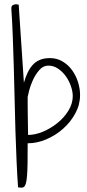

<svg xmlns="http://www.w3.org/2000/svg" viewBox="-20 -802 408 898"><path d="M33.2 -764.6Q33.2 -774.4 40.5 -778.3Q47.9 -782.2 55.7 -782.2Q56.6 -782.2 61 -781.2Q65.4 -780.3 67.4 -780.3L91.8 -415Q98.6 -439.5 108.4 -460.4Q118.2 -481.4 131.8 -497.1Q145.5 -512.7 165.5 -521.5Q185.5 -530.3 212.9 -530.3Q246.1 -530.3 272.5 -514.6Q298.8 -499 316.9 -474.1Q335 -449.2 344.7 -418.5Q354.5 -387.7 354.5 -357.4Q354.5 -312.5 332.5 -272Q310.5 -231.4 275.4 -200.2Q240.2 -168.9 196.8 -150.4Q153.3 -131.8 109.4 -131.8Q109.4 -76.2 108.9 -39.6Q108.4 -2.9 106.4 20.5Q104.5 43.9 101.1 55.7Q97.7 67.4 92.3 71.8Q86.9 76.2 80.1 75.7Q73.2 75.2 64.5 74.2Q60.5 21.5 57.6 -46.4Q54.7 -114.3 52.2 -188.5Q49.8 -262.7 48.3 -340.8Q46.9 -418.9 44.4 -493.7Q42 -568.4 39.6 -636.2Q37.1 -704.1 33.2 -757.8ZM206.1 -495.1Q181.6 -495.1 163.6 -474.1Q145.5 -453.1 133.8 -427.2Q122.1 -401.4 116.2 -378.4Q110.4 -355.5 109.4 -348.6Q109.4 -340.8 109.4 -314.9Q109.4 -289.1 109.9 -260.3Q110.4 -231.4 110.8 -205.6Q111.3 -179.7 111.3 -170.9Q144.5 -170.9 180.7 -186Q216.8 -201.2 248 -226.1Q279.3 -251 299.8 -284.2Q320.3 -317.4 320.3 -352.5Q320.3 -374 311.5 -399.4Q302.7 -424.8 287.6 -445.8Q272.5 -466.8 251.5 -481Q230.5 -495.1 206.1 -495.1Z"/></svg>

Font: Waiting for the Sunrise
Style: Regular
Weight: 300
Version: Version 1.001 2001